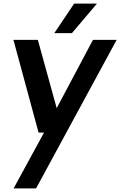

<svg xmlns="http://www.w3.org/2000/svg" viewBox="-20 -770 666 1060"><path d="M377 -586.9H279.8L389.2 -750H515.1ZM624 -549.8 179.2 270H55.2L223.1 -38.1H192.9L54.2 -549.8H189L293 -172.9L493.2 -549.8Z"/></svg>

Font: Oakes Grotesk
Style: SemiBold Italic
Weight: 600
Designer: Samuel Oakes
Foundry: Samuel Oakes
Version: Version 1.0 | wf-rip DC20170320